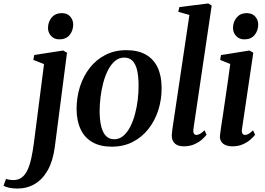

<svg xmlns="http://www.w3.org/2000/svg" viewBox="-144 -837 1532 1112"><path d="M173.5 13.5Q163 94.5 133 148Q103 201.5 58 228.2Q13 255 -43 255Q-68 255 -90 250.5Q-112 246 -123.5 238L-109 199Q-101.5 202 -89.2 204Q-77 206 -67 206Q-38 206 -18 191Q2 176 15.2 147.8Q28.5 119.5 37.2 79.5Q46 39.5 52.5 -10.5L111 -466L49 -490L54.5 -518.5L222 -544.5L244 -531.5ZM199.5 -609Q170 -609 151.8 -629Q133.5 -649 134 -676.5Q135 -712.5 156.2 -736.8Q177.5 -761 213 -761Q245.5 -761 262.8 -741Q280 -721 280 -695Q279.5 -658.5 258.8 -633.8Q238 -609 199.5 -609Z M587.5 -546.5Q655 -546.5 700.5 -520.8Q746 -495 769 -446Q792 -397 792 -328Q792.5 -261 773 -199.8Q753.5 -138.5 716.2 -90.8Q679 -43 625.2 -15.2Q571.5 12.5 503 12.5Q436.5 12.5 391.2 -13.5Q346 -39.5 323 -88.2Q300 -137 299.5 -205Q299.5 -273 319 -334.5Q338.5 -396 375.8 -443.8Q413 -491.5 466.5 -519Q520 -546.5 587.5 -546.5ZM575.5 -503.5Q545.5 -503.5 522.2 -484Q499 -464.5 482 -431.5Q465 -398.5 454.2 -358Q443.5 -317.5 438.2 -274.5Q433 -231.5 433 -192.5Q433.5 -138 443 -102Q452.5 -66 471.2 -48.2Q490 -30.5 517 -30.5Q547 -30.5 570 -50Q593 -69.5 610 -102.5Q627 -135.5 637.8 -176Q648.5 -216.5 653.8 -259.2Q659 -302 658.5 -341Q658.5 -394.5 650 -430.5Q641.5 -466.5 623.2 -485Q605 -503.5 575.5 -503.5Z M976 -88.5Q974 -71.5 979 -63.5Q984 -55.5 993 -55.5Q1002 -55.5 1013 -61Q1024 -66.5 1040.5 -82.5L1052.5 -57Q1043 -44 1025 -28.2Q1007 -12.5 980.5 -1Q954 10.5 919 10.5Q900.5 10.5 885 4.2Q869.5 -2 860.2 -16.2Q851 -30.5 851 -53Q851 -58 851.8 -65.2Q852.5 -72.5 853.5 -81Q854.5 -89.5 855.5 -96.5L953 -750.5L888.5 -768.5L895 -796L1062.5 -817L1082 -804.5Z M1202 10.5Q1179 10.5 1162 3.2Q1145 -4 1136.2 -19Q1127.5 -34 1130.5 -57.5Q1132 -72.5 1136.8 -103Q1141.5 -133.5 1147.8 -175Q1154 -216.5 1161 -265Q1168 -313.5 1175.5 -365Q1183 -416.5 1189.5 -466.5L1131 -490L1136 -518L1301 -544.5L1323 -531.5L1257.5 -89.5Q1255 -71.5 1260.2 -63.5Q1265.5 -55.5 1274.5 -55.5Q1284.5 -55.5 1295 -61.2Q1305.5 -67 1321.5 -82L1333.5 -56.5Q1325 -45 1307.2 -29.2Q1289.5 -13.5 1263 -1.5Q1236.5 10.5 1202 10.5ZM1271 -609Q1241.5 -609 1223.2 -629Q1205 -649 1205.5 -676.5Q1206.5 -712.5 1227.8 -736.8Q1249 -761 1284.5 -761Q1317 -761 1334.2 -741Q1351.5 -721 1351.5 -695Q1351 -658.5 1330.2 -633.8Q1309.5 -609 1271 -609Z"/></svg>

Font: Merriweather 72pt SemiBold
Style: Italic
Weight: 600
Italic angle: -7.8°
Version: Version 2.101